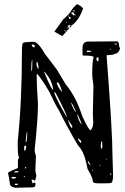

<svg xmlns="http://www.w3.org/2000/svg" viewBox="-20 -888 601 926"><path d="M534.2 -688.5H543.9Q554.7 -688.5 554.7 -663.1L556.6 -660.2L557.6 -659.2L558.6 -655.3H559.6Q550.8 -627.9 531.2 -627.9Q531.2 -623 496.1 -622.1L494.1 -619.1Q522.5 -253.9 522.5 -135.7L525.4 -41Q525.4 -4.9 511.7 -4.9Q506.8 -3.9 483.4 -3.9H452.1Q427.7 -3.9 427.7 -13.7Q426.8 -32.2 402.3 -73.2Q389.6 -141.6 371.1 -167Q371.1 -169.9 356.4 -186.5Q305.7 -271.5 261.7 -360.4Q252.9 -371.1 219.7 -441.4Q191.4 -492.2 161.1 -530.3H157.2V-505.9Q157.2 -476.6 163.1 -384.8Q163.1 -316.4 147.5 -169.9V-156.2L153.3 -135.7L150.4 -65.4L155.3 -40L150.4 -20.5V-16.6H147.5Q142.6 -21.5 137.7 -21.5H131.8V-20.5Q135.7 -13.7 135.7 -8.8V-3.9Q142.6 -3.9 145.5 -8.8Q151.4 -5.9 151.4 -1Q151.4 15.6 137.7 15.6L54.7 17.6Q27.3 13.7 27.3 -4.9Q22.5 -39.1 18.6 -53.7Q18.6 -58.6 65.4 -77.1L66.4 -78.1V-110.4Q66.4 -122.1 72.3 -127V-129.9Q65.4 -129.9 65.4 -194.3V-206.1Q85.9 -394.5 85.9 -650.4Q86.9 -680.7 91.8 -680.7Q91.8 -684.6 131.8 -686.5H142.6Q163.1 -686.5 198.2 -626Q239.3 -573.2 255.9 -549.8L297.9 -479.5Q345.7 -423.8 377 -327.1Q408.2 -259.8 417 -259.8Q429.7 -272.5 429.7 -298.8L427.7 -338.9L430.7 -474.6Q424.8 -513.7 424.8 -532.2V-536.1Q424.8 -591.8 431.6 -612.3Q431.6 -620.1 380.9 -620.1L377.9 -624V-656.2Q377.9 -687.5 405.3 -687.5Q479.5 -688.5 534.2 -688.5ZM543 -677.7H532.2V-674.8L540 -672.9H541L543.9 -676.8ZM135.7 -672.9 132.8 -671.9Q135.7 -659.2 145.5 -659.2L147.5 -662.1V-668.9L142.6 -672.9ZM513.7 -652.3H509.8V-648.4H513.7ZM399.4 -643.6 397.5 -640.6 401.4 -636.7H403.3L420.9 -638.7Q418.9 -643.6 413.1 -643.6ZM445.3 -603.5V-599.6Q448.2 -592.8 452.1 -592.8L455.1 -595.7V-609.4L452.1 -612.3H451.2Q445.3 -611.3 445.3 -603.5ZM130.9 -548.8 131.8 -546.9H132.8Q135.7 -546.9 135.7 -575.2V-599.6Q130.9 -599.6 130.9 -548.8ZM159.2 -588.9 156.2 -585.9V-576.2Q156.2 -568.4 163.1 -557.6H167Q162.1 -588.9 160.2 -588.9ZM195.3 -542H193.4V-540Q211.9 -493.2 226.6 -465.8Q232.4 -459 232.4 -456.1H236.3V-459Q229.5 -495.1 212.9 -518.6ZM258.8 -490.2H253.9V-487.3Q257.8 -469.7 276.4 -447.3H279.3Q265.6 -490.2 258.8 -490.2ZM248 -440.4 242.2 -443.4 241.2 -442.4V-441.4Q254.9 -402.3 300.8 -325.2H302.7Q299.8 -340.8 248 -440.4ZM323.2 -392.6H322.3Q333 -362.3 344.7 -348.6L346.7 -349.6Q329.1 -389.6 323.2 -392.6ZM354.5 -335.9H352.5V-334Q359.4 -303.7 372.1 -290H374Q374 -293.9 354.5 -335.9ZM308.6 -308.6 307.6 -307.6Q320.3 -271.5 326.2 -271.5L329.1 -274.4V-276.4Q329.1 -282.2 308.6 -308.6ZM103.5 -202.1H104.5Q110.4 -202.1 111.3 -241.2V-251H109.4Q108.4 -251 103.5 -202.1ZM362.3 -219.7H357.4V-212.9L369.1 -198.2H371.1V-209L362.3 -215.8ZM465.8 -185.5Q465.8 -170.9 469.7 -170.9Q473.6 -171.9 473.6 -179.7L472.7 -206.1H470.7Q466.8 -206.1 465.8 -185.5ZM96.7 -175.8V-162.1H100.6Q103.5 -162.1 106.4 -177.7Q105.5 -186.5 101.6 -186.5Q96.7 -184.6 96.7 -175.8ZM495.1 -122.1H492.2V-118.2H495.1ZM407.2 -109.4H403.3Q403.3 -100.6 417 -89.8V-90.8Q417 -93.8 407.2 -109.4ZM461.9 -93.8H460.9V-91.8L461.9 -89.8H465.8V-91.8ZM101.6 -83H100.6V-78.1L101.6 -75.2H103.5L106.4 -78.1V-79.1ZM426.8 -69.3H423.8V-67.4L426.8 -63.5H427.7ZM54.7 -62.5 48.8 -59.6V-56.6H66.4L68.4 -57.6V-59.6L66.4 -62.5ZM513.7 -52.7H511.7V-47.9L514.6 -43.9H516.6V-47.9ZM98.6 -39.1 94.7 -35.2V-33.2H96.7L100.6 -37.1V-39.1ZM34.2 -31.2Q37.1 -26.4 43 -26.4H45.9L57.6 -29.3V-33.2L43 -35.2Q34.2 -33.2 34.2 -31.2ZM495.1 -31.2H492.2V-29.3ZM52.7 -2 50.8 1Q51.8 4.9 57.6 4.9Q66.4 3.9 66.4 1L64.5 -2ZM317.4 -759.8H316.4L312.5 -755.9Q319.3 -764.6 321.3 -765.6V-766.6H314.5L306.6 -764.6V-763.7L311.5 -755.9L314.5 -752L289.1 -723.6L280.3 -713.9L242.2 -735.4L280.3 -788.1Q282.2 -793.9 285.2 -794.9Q315.4 -821.3 322.3 -835Q334 -853.5 351.6 -868.2Q370.1 -860.4 380.9 -847.7Q361.3 -789.1 323.2 -763.7V-760.7L315.4 -752.9ZM345.7 -812.5 334 -825.2Q344.7 -838.9 335 -838.9H333V-836.9L337.9 -830.1L334 -828.1H326.2L324.2 -826.2V-825.2V-823.2Q329.1 -820.3 335 -812.5Q335 -817.4 345.7 -812.5ZM320.3 -797.9V-798.8Q321.3 -805.7 317.4 -806.6H315.4L312.5 -804.7Q311.5 -800.8 312.5 -798.3Q313.5 -795.9 317.4 -796.9ZM294.9 -743.2H292L291 -740.2L295.9 -735.4H296.9ZM309.6 -755.9 308.6 -758.8 305.7 -754.9V-753.9L306.6 -750L309.6 -752.9ZM313.5 -809.6 311.5 -813.5 309.6 -812.5Q309.6 -807.6 310.5 -807.6H313.5ZM303.7 -780.3 302.7 -781.2H299.8V-779.3L301.8 -777.3H303.7Z"/></svg>

Font: Love Ya Like A Sister
Style: Regular
Weight: 400
Designer: Kimberly Geswein
Foundry: Kimberly Geswein
Version: Version 1.002 2007